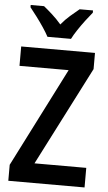

<svg xmlns="http://www.w3.org/2000/svg" viewBox="-62 -976 571 1016"><g transform="rotate(5 224.0 -468.5)"><path d="M427 0H22V-85L289 -611H28V-714H420V-628L152 -104H427ZM162 -777Q151 -798 133 -825Q115 -852 95 -878.5Q75 -905 59 -925V-937H130Q150 -921 175.5 -898Q201 -875 224 -848Q248 -877 272 -897.5Q296 -918 319 -937H390V-925Q374 -906 354 -879.5Q334 -853 316 -826Q298 -799 287 -777Z"/></g></svg>

Font: Noto Sans Malayalam Condensed SemiBold
Style: Regular
Weight: 600
Width: 3
Designer: Jelle Bosma - Monotype Design Team
Foundry: Monotype Imaging Inc.
Version: Version 2.104; ttfautohint (v1.8.4.7-5d5b)